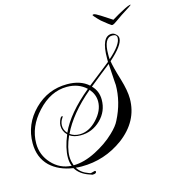

<svg xmlns="http://www.w3.org/2000/svg" viewBox="-141 -863 974 1070"><g transform="rotate(-15 346.5 -328.0)"><path d="M498 -759Q506 -759 534.5 -741Q563 -723 596 -701Q612 -711 634 -723.5Q656 -736 675.5 -745.5Q695 -755 704 -757Q711 -759 710 -756Q710 -755 698 -747Q686 -739 671.5 -730Q657 -721 648 -715Q626 -700 610 -688.5Q594 -677 587 -675Q583 -674 579 -675Q575 -677 562 -687Q549 -697 527 -715Q521 -721 512 -730Q503 -739 496.5 -747Q490 -755 490 -756Q492 -759 498 -759ZM260 103Q256 101 252 100Q248 99 243 97Q190 79 167 40Q85 28 35 -19Q-17 -70 -17 -152Q-17 -262 63 -342Q142 -421 253 -421Q331 -421 376 -380Q398 -397 430.5 -422.5Q463 -448 506 -482V-501Q506 -628 565 -628Q579 -628 590 -617Q602 -607 602 -593Q602 -553 521 -482Q523 -468 530 -439.5Q537 -411 550 -369Q571 -299 571 -253Q571 -123 455 -36Q347 43 214 43Q206 43 197 42.5Q188 42 180 41Q200 74 241 88Q250 92 254 92Q257 92 266 89Q274 86 277 86Q283 86 283 92Q283 103 260 103ZM519 -494Q593 -559 593 -598Q593 -618 567 -618Q518 -618 518 -522Q518 -515 518 -508.5Q518 -502 519 -494ZM172 25Q233 25 303 -11Q334 -27 362.5 -46.5Q391 -66 416 -90Q453 -125 466 -153Q515 -248 515 -349Q515 -342 513 -372Q511 -402 507 -470Q486 -454 455.5 -429.5Q425 -405 384 -372Q418 -338 418 -288Q418 -221 370 -174Q321 -126 254 -126Q216 -126 191 -143Q162 -77 162 -28Q162 -13 165 0.5Q168 14 172 25ZM161 25Q152 4 152 -24Q152 -79 182 -151Q158 -174 158 -207Q158 -219 164 -235Q172 -256 180 -256Q182 -256 184 -254Q182 -248 179 -247H180Q166 -227 166 -205Q166 -179 185 -159Q230 -260 359 -366Q315 -407 248 -407Q154 -407 77 -323Q2 -242 2 -146Q2 -79 48 -29Q71 -4 99 9.5Q127 23 161 25ZM250 -133Q304 -133 350 -182Q396 -231 396 -284Q396 -324 367 -358Q305 -306 262 -253.5Q219 -201 195 -150Q218 -133 250 -133Z"/></g></svg>

Font: Imperial Script
Style: Regular
Weight: 400
Designer: Robert E. Leuschke
Foundry: Robert E. Leuschke
Version: Version 1.010; ttfautohint (v1.8.3)